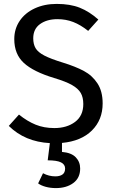

<svg xmlns="http://www.w3.org/2000/svg" viewBox="-20 -721 585 982"><path d="M297 10V56Q345 60 367.5 83.5Q390 107 390 141Q390 189 355 215Q320 241 266 241Q238 241 214 234.5Q190 228 175 217L200 165Q230 181 263 181Q286 181 299.5 171.5Q313 162 313 141Q313 120 292 109.5Q271 99 224 99L235 11Q107 4 25 -77L77 -135Q119 -101 162 -83.5Q205 -66 258 -66Q322 -66 364 -97.5Q406 -129 406 -189Q406 -223 393 -245.5Q380 -268 348.5 -286Q317 -304 257 -322Q151 -354 102 -399Q53 -444 53 -521Q53 -573 80.5 -614Q108 -655 157.5 -678Q207 -701 270 -701Q339 -701 388 -681.5Q437 -662 483 -621L431 -563Q392 -594 354.5 -608.5Q317 -623 274 -623Q220 -623 185 -598Q150 -573 150 -525Q150 -495 162 -474.5Q174 -454 206.5 -437Q239 -420 301 -401Q366 -381 409 -358Q452 -335 478.5 -294.5Q505 -254 505 -192Q505 -108 450 -53.5Q395 1 297 10Z"/></svg>

Font: Wolseley Sans
Style: Regular
Weight: 400
Designer: Carrois Corporate & Edenspiekermann AG
Foundry: Carrois Corporate GbR & Edenspiekermann AG
Version: Version 4.202